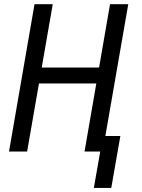

<svg xmlns="http://www.w3.org/2000/svg" viewBox="-20 -731 687 926"><path d="M468.8 -405.3 455.1 -328.6H155.3L168.9 -405.3ZM234.4 -710.9 110.8 0H23.4L146.5 -710.9ZM598.6 -710.9 475.1 0H387.7L510.7 -710.9ZM560.5 -75.2 516.6 175.3H432.6L476.6 -75.2Z"/></svg>

Font: Roboto Condensed
Style: Italic
Weight: 400
Italic angle: -12°
Designer: Christian Robertson
Foundry: Google
Version: Version 3.0